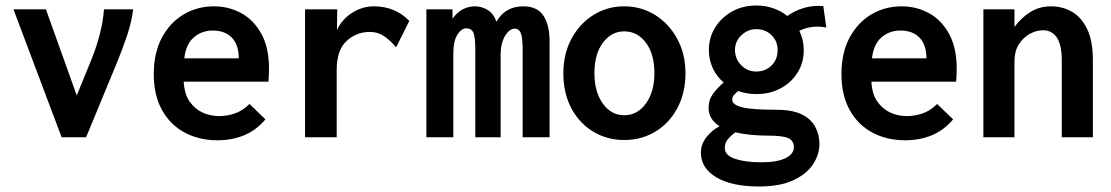

<svg xmlns="http://www.w3.org/2000/svg" viewBox="-20 -499 4040 698"><path d="M204 0 29 -465H147L259 -152L313 -284Q332 -332 343.5 -377.5Q355 -423 358 -465H464Q459 -421 442.5 -371.5Q426 -322 405 -271L293 0Z M771 11Q704 11 651.5 -17Q599 -45 569 -99Q539 -153 539 -229Q539 -307 568.5 -362Q598 -417 647.5 -446.5Q697 -476 758 -476Q812 -476 857.5 -451Q903 -426 930.5 -375.5Q958 -325 958 -250Q958 -240 957.5 -226Q957 -212 956 -202H648Q650 -158 669 -130.5Q688 -103 716 -90Q744 -77 776 -77Q807 -77 835 -87Q863 -97 887 -121L945 -65Q911 -25 867 -7Q823 11 771 11ZM650 -287H848Q848 -336 823 -362Q798 -388 753 -388Q714 -388 685 -363.5Q656 -339 650 -287Z M1089 0V-465H1206L1205 -390Q1224 -430 1261 -453Q1298 -476 1339 -476Q1417 -476 1468 -423L1420 -327Q1399 -352 1376.5 -367.5Q1354 -383 1324 -383Q1276 -383 1240 -350Q1204 -317 1204 -244V0Z M1530 0V-465H1625V-431Q1642 -455 1663 -465.5Q1684 -476 1706 -476Q1731 -476 1752.5 -463Q1774 -450 1785 -420Q1816 -476 1883 -476Q1934 -476 1956.5 -440.5Q1979 -405 1978 -343V0H1880V-319Q1880 -364 1873 -379.5Q1866 -395 1852 -395Q1832 -395 1816 -368.5Q1800 -342 1800 -298V0H1708V-316Q1708 -364 1701 -380Q1694 -396 1675 -396Q1657 -396 1642.5 -372.5Q1628 -349 1628 -304V0Z M2249 10Q2187 10 2136.5 -20.5Q2086 -51 2057 -105.5Q2028 -160 2028 -233Q2028 -302 2057 -357Q2086 -412 2136.5 -444Q2187 -476 2249 -476Q2312 -476 2362.5 -444Q2413 -412 2442.5 -357Q2472 -302 2472 -233Q2472 -161 2442.5 -106Q2413 -51 2362.5 -20.5Q2312 10 2249 10ZM2249 -80Q2297 -80 2328 -122.5Q2359 -165 2359 -233Q2359 -303 2328 -344Q2297 -385 2249 -385Q2203 -385 2172 -344Q2141 -303 2141 -233Q2141 -165 2171.5 -122.5Q2202 -80 2249 -80Z M2730 -157Q2695 -157 2663 -168Q2654 -160 2648 -153.5Q2642 -147 2642 -136Q2642 -118 2678 -109Q2714 -100 2801 -100Q2861 -100 2895 -83Q2929 -66 2944 -37.5Q2959 -9 2959 24Q2959 63 2935.5 98.5Q2912 134 2863.5 156.5Q2815 179 2739 179Q2640 179 2584 145.5Q2528 112 2528 56Q2528 26 2547.5 0.5Q2567 -25 2596 -40Q2577 -52 2566.5 -68.5Q2556 -85 2556 -107Q2556 -136 2572 -158Q2588 -180 2611 -199Q2586 -220 2571.5 -250.5Q2557 -281 2557 -317Q2557 -362 2579.5 -398.5Q2602 -435 2641 -457Q2680 -479 2730 -479Q2762 -479 2791 -469Q2820 -459 2842 -441Q2869 -460 2902 -470Q2935 -480 2973 -477L2984 -399Q2958 -404 2932.5 -401Q2907 -398 2886 -387Q2902 -354 2902 -317Q2902 -271 2879.5 -235Q2857 -199 2818 -178Q2779 -157 2730 -157ZM2729 -239Q2763 -239 2785 -261Q2807 -283 2807 -317Q2807 -350 2784.5 -371.5Q2762 -393 2729 -393Q2699 -393 2675.5 -371Q2652 -349 2652 -317Q2652 -285 2674.5 -262Q2697 -239 2729 -239ZM2615 39Q2615 66 2652.5 78.5Q2690 91 2748 91Q2805 91 2835.5 76Q2866 61 2866 36Q2866 13 2846.5 3.5Q2827 -6 2770 -6Q2739 -6 2709 -9Q2679 -12 2653 -18Q2637 -6 2626 7Q2615 20 2615 39Z M3271 11Q3204 11 3151.5 -17Q3099 -45 3069 -99Q3039 -153 3039 -229Q3039 -307 3068.5 -362Q3098 -417 3147.5 -446.5Q3197 -476 3258 -476Q3312 -476 3357.5 -451Q3403 -426 3430.5 -375.5Q3458 -325 3458 -250Q3458 -240 3457.5 -226Q3457 -212 3456 -202H3148Q3150 -158 3169 -130.5Q3188 -103 3216 -90Q3244 -77 3276 -77Q3307 -77 3335 -87Q3363 -97 3387 -121L3445 -65Q3411 -25 3367 -7Q3323 11 3271 11ZM3150 -287H3348Q3348 -336 3323 -362Q3298 -388 3253 -388Q3214 -388 3185 -363.5Q3156 -339 3150 -287Z M3555 0V-465H3668V-401Q3693 -435 3726 -455.5Q3759 -476 3802 -476Q3842 -476 3876.5 -456.5Q3911 -437 3932 -394Q3953 -351 3953 -281V0H3840V-279Q3840 -336 3822 -362.5Q3804 -389 3772 -389Q3747 -389 3723 -375.5Q3699 -362 3683.5 -337Q3668 -312 3668 -277V0Z"/></svg>

Font: Inconsolata
Style: Bold
Weight: 700
Monospace: yes
Designer: Raph Levien, Cyreal, Brenton Simpson
Foundry: Raph Levien, Cyreal, Google
Version: Version 3.100; ttfautohint (v1.8.4.7-5d5b)